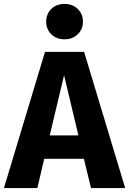

<svg xmlns="http://www.w3.org/2000/svg" viewBox="-33 -957 657 977"><path d="M362.5 -782.5Q336 -757 295 -757Q254 -757 228 -782.5Q202 -808 202 -847Q202 -886 228 -911.5Q254 -937 295 -937Q336 -937 362.5 -911.5Q389 -886 389 -847Q389 -808 362.5 -782.5ZM430 0 394 -149H192L157 0H-13L196 -693H395L604 0ZM220 -268H366L293 -574Z"/></svg>

Font: FiraGO
Style: Bold
Weight: 700
Designer: bBox Type
Foundry: bBox Type GmbH
Version: Version 1.001;PS 001.001;hotconv 1.0.88;makeotf.lib2.5.64775